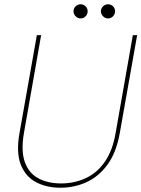

<svg xmlns="http://www.w3.org/2000/svg" viewBox="-20 -864 660 896"><path d="M262 12Q196 12 147 -14.5Q98 -41 76.5 -97Q55 -153 71 -243L152 -700H172L92 -245Q77 -160 96 -107.5Q115 -55 159.5 -31.5Q204 -8 265 -8Q327 -8 380 -32.5Q433 -57 469.5 -109.5Q506 -162 520 -246L600 -700H620L539 -243Q523 -153 482.5 -97Q442 -41 385 -14.5Q328 12 262 12ZM356 -778Q343 -778 333 -788Q323 -798 323 -811Q323 -825 333 -834.5Q343 -844 356 -844Q370 -844 379.5 -834.5Q389 -825 389 -811Q389 -798 379.5 -788Q370 -778 356 -778ZM484 -778Q471 -778 461 -788Q451 -798 451 -811Q451 -825 461 -834.5Q471 -844 484 -844Q498 -844 507.5 -834.5Q517 -825 517 -811Q517 -798 507.5 -788Q498 -778 484 -778Z"/></svg>

Font: DM Sans 17pt Thin
Style: Italic
Weight: 250
Italic angle: -10°
Version: Version 4.004;gftools[0.9.30]